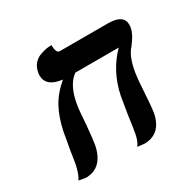

<svg xmlns="http://www.w3.org/2000/svg" viewBox="-131 -689 818 821"><g transform="rotate(-30 277.5 -278.5)"><path d="M478 -298.8Q471.2 -269 466.8 -196.8Q462.9 -123.5 457 -87.9Q438 2.9 356 2.9Q356 2.9 323.2 -1Q337.4 -18.1 344.2 -53.2Q350.1 -85.4 356.9 -138.2Q368.2 -208 371.1 -224.1Q393.1 -333 466.8 -408.2H252.9Q208 -377.4 191.9 -293.9Q186 -264.2 182.1 -195.8Q175.3 -118.7 170.9 -96.2Q149.9 3.9 66.9 3.9Q66.9 3.9 33.2 -2Q48.3 -22 58.1 -69.8Q60.1 -78.6 62.5 -96.2Q64.9 -113.8 65.9 -119.1Q65.9 -120.1 67.4 -129.2Q68.8 -138.2 69.8 -142.1Q69.8 -144 83 -216.8Q96.2 -278.8 120.1 -323.5Q144 -368.2 191.9 -409.2Q113.8 -418 113.8 -475.1Q113.8 -480 116.2 -492.2Q121.1 -515.1 135 -530Q148.9 -544.9 167.5 -551Q186 -557.1 197.5 -559.1Q209 -561 219.2 -561H223.1Q223.1 -521 241.2 -521H478Q555.2 -521 555.2 -471.2Q555.2 -459 553.2 -453.1Q547.4 -424.3 516.1 -384.8Q490.2 -356.9 478 -298.8Z"/></g></svg>

Font: Linux Libertine
Style: Semibold Italic
Weight: 600
Italic angle: -11.5°
Designer: Philipp H. Poll
Foundry: Philipp H. Poll
Version: Version 5.1.2 ; ttfautohint (v0.9)